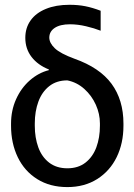

<svg xmlns="http://www.w3.org/2000/svg" viewBox="-20 -759 552 789"><path d="M265.6 -739.3Q301.3 -739.3 330.8 -733.4Q360.4 -727.5 393.6 -714.8V-632.8Q367.7 -643.1 333.5 -651.1Q299.3 -659.2 267.6 -659.2Q227.1 -659.2 204.8 -644.3Q182.6 -629.4 182.6 -604.5Q182.6 -582.5 205.1 -560.8Q227.5 -539.1 286.1 -517.6Q389.6 -481 438.5 -414.6Q487.3 -348.1 487.3 -251V-242.2Q487.3 -170.4 459.5 -113.3Q431.6 -56.2 379.4 -23.2Q327.1 9.8 256.8 9.8Q185.5 9.8 133.1 -22.9Q80.6 -55.7 53 -113Q25.4 -170.4 25.4 -242.2V-251Q25.4 -305.2 46.1 -351.3Q66.9 -397.5 102.5 -428.7Q138.2 -460 180.7 -470.7V-473.6Q135.3 -491.7 109.6 -525.1Q84 -558.6 84 -603.5Q84 -644.5 105.7 -675Q127.4 -705.6 168.5 -722.4Q209.5 -739.3 265.6 -739.3ZM256.8 -67.4Q301.3 -67.4 331.3 -90.8Q361.3 -114.3 376 -153.8Q390.6 -193.4 390.6 -242.2V-252Q390.6 -291 373.8 -328.6Q356.9 -366.2 326.4 -393.6Q295.9 -420.9 256.8 -428.7Q212.4 -428.7 182.4 -405Q152.3 -381.3 137.7 -341.3Q123 -301.3 123 -252V-242.2Q123 -192.9 137.5 -153.3Q151.9 -113.8 182.1 -90.6Q212.4 -67.4 256.8 -67.4Z"/></svg>

Font: Pretendard GOV
Style: Regular
Weight: 400
Designer: Base glyphs from Inter by Rasmus Andersson; Hangeul glyphs from Noto Sans CJK(Source Han Sans) by Jang Soo-young and Kan
Foundry: Kil Hyung-jin
Version: Version 1.309